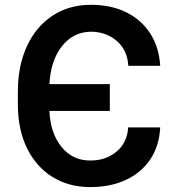

<svg xmlns="http://www.w3.org/2000/svg" viewBox="-20 -757 727 787"><path d="M350.1 9.8Q260.7 9.8 193.8 -32.5Q127 -74.7 90.1 -150.9Q53.2 -227.1 53.2 -329.1V-380.9Q53.2 -487.8 90.6 -568.1Q127.9 -648.4 195.6 -692.9Q263.2 -737.3 353.5 -737.3Q434.1 -737.3 496.1 -707.3Q558.1 -677.2 595 -621.1Q631.8 -564.9 636.7 -487.3H505.9Q502 -552.2 458.5 -589.4Q415 -626.5 353.5 -627Q280.3 -626.5 233.9 -567.6Q187.5 -508.8 182.6 -412.1H430.2V-302.2H182.6Q186.5 -210.9 232.2 -154.8Q277.8 -98.6 350.1 -99.1Q412.6 -98.6 457 -135Q501.5 -171.4 505.4 -234.9H636.7Q632.8 -158.7 596.2 -104Q559.6 -49.3 496.3 -19.8Q433.1 9.8 350.1 9.8Z"/></svg>

Font: Inter Semi Bold
Style: Regular
Weight: 600
Designer: Rasmus Andersson
Foundry: rsms
Version: Version 4.000;git-e0f93cc